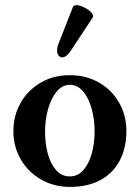

<svg xmlns="http://www.w3.org/2000/svg" viewBox="-20 -718 543 749"><path d="M32.2 -207Q32.2 -266.6 60.3 -316.4Q88.4 -366.2 138.7 -395.5Q189 -424.8 252 -424.8Q316.4 -424.8 366.9 -395.5Q417.5 -366.2 445.3 -316.4Q473.1 -266.6 473.1 -208Q473.1 -140.6 446.8 -91.1Q420.4 -41.5 370.8 -15.1Q321.3 11.2 252.9 11.2Q191.9 11.2 141.4 -17.1Q90.8 -45.4 61.5 -95.5Q32.2 -145.5 32.2 -207ZM349.1 -205.1Q349.1 -251.5 337.6 -293.5Q326.2 -335.4 304.2 -361.3Q282.2 -387.2 252.9 -387.2Q222.7 -387.2 200.4 -359.9Q178.2 -332.5 167 -290.5Q155.8 -248.5 155.8 -205.1Q155.8 -157.7 166.7 -117.7Q177.7 -77.6 199.5 -53.7Q221.2 -29.8 252 -29.8Q284.7 -29.8 306.4 -55.7Q328.1 -81.5 338.6 -121.6Q349.1 -161.6 349.1 -205.1ZM254.4 -517.6Q246.6 -505.9 238.3 -500Q230 -494.1 222.7 -494.1Q213.9 -494.1 208.3 -501.7Q202.6 -509.3 202.6 -521.5Q202.6 -532.7 206.5 -543L264.2 -689.9Q266.6 -697.8 278.8 -697.8Q290 -697.8 305.4 -690.7Q320.8 -683.6 332 -673.6Q343.3 -663.6 343.3 -654.8Q343.3 -651.4 341.3 -648.9Z"/></svg>

Font: JuniusX
Style: Bold
Weight: 700
Designer: Peter S. Baker
Foundry: Briery Creek Software
Version: Version 1.004